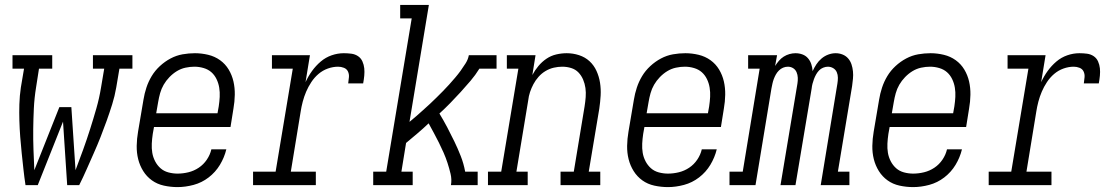

<svg xmlns="http://www.w3.org/2000/svg" viewBox="-20 -755 4540 783"><path d="M84 0Q79 -33 75.5 -65.5Q72 -98 68.5 -130.5Q65 -163 62.5 -196.5Q60 -230 59 -263Q58 -296 59 -330Q60 -364 65 -398L78 -475H31V-530H193V-475H139L127 -398Q120 -355 118 -312.5Q116 -270 115.5 -228.5Q115 -187 116.5 -145Q118 -103 120 -61L222 -318H271L288 -61Q304 -103 319 -144.5Q334 -186 347.5 -228.5Q361 -271 373 -313Q385 -355 392 -398L405 -475H359V-530H520V-475H467L454 -398Q448 -363 437.5 -329.5Q427 -296 415 -262.5Q403 -229 390 -196Q377 -163 362.5 -130.5Q348 -98 333.5 -65Q319 -32 303 0H254L237 -259L134 0Z M704 8Q676 8 648.5 2Q621 -4 599.5 -19.5Q578 -35 564 -57.5Q550 -80 543.5 -106Q537 -132 537.5 -160.5Q538 -189 543 -218L565 -348Q569 -373 577 -397.5Q585 -422 598.5 -444.5Q612 -467 632 -485.5Q652 -504 675.5 -516.5Q699 -529 724.5 -533.5Q750 -538 775 -538Q802 -538 829 -531.5Q856 -525 877.5 -509.5Q899 -494 912.5 -471.5Q926 -449 932 -423Q938 -397 937.5 -368.5Q937 -340 932 -312L920 -237H608L603 -209Q600 -189 599 -169.5Q598 -150 601 -132Q604 -114 612.5 -97.5Q621 -81 634.5 -69Q648 -57 666.5 -52Q685 -47 704 -47Q726 -47 748.5 -52.5Q771 -58 790.5 -71Q810 -84 823.5 -104Q837 -124 842 -146H903Q895 -113 877 -83Q859 -53 831 -31.5Q803 -10 769.5 -1Q736 8 704 8ZM617 -293H867L872 -321Q875 -341 876 -360Q877 -379 874 -397.5Q871 -416 863 -432.5Q855 -449 842 -460.5Q829 -472 810.5 -477.5Q792 -483 773 -483Q755 -483 736.5 -479Q718 -475 701.5 -465Q685 -455 671 -440.5Q657 -426 647.5 -409.5Q638 -393 633 -375Q628 -357 625 -339Z M1012 0V-55H1104L1174 -475H1089V-530H1244L1226 -420Q1237 -444 1252.5 -465.5Q1268 -487 1288 -504Q1308 -521 1332.5 -529.5Q1357 -538 1382 -538Q1398 -538 1413 -536Q1428 -534 1440 -526Q1452 -518 1458 -504.5Q1464 -491 1465.5 -476.5Q1467 -462 1465.5 -446.5Q1464 -431 1461 -415H1400Q1402 -428 1403 -440.5Q1404 -453 1399 -463.5Q1394 -474 1382.5 -478.5Q1371 -483 1359 -483Q1338 -483 1317 -475.5Q1296 -468 1279 -453.5Q1262 -439 1249.5 -420Q1237 -401 1228.5 -381Q1220 -361 1214.5 -340Q1209 -319 1206 -299L1166 -55H1268V0Z M1502 0V-55H1555L1659 -680H1612V-735H1729L1650 -258Q1665 -270 1678.5 -282Q1692 -294 1706 -306.5Q1720 -319 1733.5 -331.5Q1747 -344 1760 -357Q1773 -370 1786 -383Q1799 -396 1811.5 -410Q1824 -424 1836 -438Q1848 -452 1858.5 -466.5Q1869 -481 1879 -497Q1889 -513 1892 -530H2005V-475H1935Q1919 -449 1899 -425.5Q1879 -402 1858.5 -379.5Q1838 -357 1816.5 -335Q1795 -313 1772 -292Q1789 -264 1804 -235.5Q1819 -207 1833 -178Q1847 -149 1859 -118.5Q1871 -88 1877 -55H1928V0H1819Q1823 -23 1817.5 -46Q1812 -69 1805 -90.5Q1798 -112 1789 -132.5Q1780 -153 1770 -173Q1760 -193 1749.5 -212.5Q1739 -232 1728 -252Q1706 -231 1683 -211.5Q1660 -192 1636 -172L1617 -55H1663V0Z M1970 0V-55H2024L2094 -475H2047V-530H2164L2151 -449Q2161 -468 2175.5 -485.5Q2190 -503 2208.5 -515.5Q2227 -528 2248.5 -533Q2270 -538 2291 -538Q2317 -538 2341.5 -530Q2366 -522 2384 -505.5Q2402 -489 2412.5 -466Q2423 -443 2427 -417.5Q2431 -392 2429.5 -365.5Q2428 -339 2424 -312L2381 -55H2428V0H2266V-55H2320L2364 -321Q2367 -340 2368.5 -359Q2370 -378 2367.5 -396Q2365 -414 2358 -430.5Q2351 -447 2339 -459.5Q2327 -472 2309.5 -477.5Q2292 -483 2273 -483Q2256 -483 2238.5 -479Q2221 -475 2205 -465.5Q2189 -456 2176.5 -442Q2164 -428 2155.5 -412Q2147 -396 2141.5 -379.5Q2136 -363 2134 -345L2086 -55H2132V0Z M2704 8Q2676 8 2648.5 2Q2621 -4 2599.5 -19.5Q2578 -35 2564 -57.5Q2550 -80 2543.5 -106Q2537 -132 2537.5 -160.5Q2538 -189 2543 -218L2565 -348Q2569 -373 2577 -397.5Q2585 -422 2598.5 -444.5Q2612 -467 2632 -485.5Q2652 -504 2675.5 -516.5Q2699 -529 2724.5 -533.5Q2750 -538 2775 -538Q2802 -538 2829 -531.5Q2856 -525 2877.5 -509.5Q2899 -494 2912.5 -471.5Q2926 -449 2932 -423Q2938 -397 2937.5 -368.5Q2937 -340 2932 -312L2920 -237H2608L2603 -209Q2600 -189 2599 -169.5Q2598 -150 2601 -132Q2604 -114 2612.5 -97.5Q2621 -81 2634.5 -69Q2648 -57 2666.5 -52Q2685 -47 2704 -47Q2726 -47 2748.5 -52.5Q2771 -58 2790.5 -71Q2810 -84 2823.5 -104Q2837 -124 2842 -146H2903Q2895 -113 2877 -83Q2859 -53 2831 -31.5Q2803 -10 2769.5 -1Q2736 8 2704 8ZM2617 -293H2867L2872 -321Q2875 -341 2876 -360Q2877 -379 2874 -397.5Q2871 -416 2863 -432.5Q2855 -449 2842 -460.5Q2829 -472 2810.5 -477.5Q2792 -483 2773 -483Q2755 -483 2736.5 -479Q2718 -475 2701.5 -465Q2685 -455 2671 -440.5Q2657 -426 2647.5 -409.5Q2638 -393 2633 -375Q2628 -357 2625 -339Z M2955 0V-55H3009L3078 -475H3031V-530H3149L3141 -486Q3148 -497 3156.5 -507Q3165 -517 3176 -524Q3187 -531 3199.5 -534.5Q3212 -538 3224 -538Q3239 -538 3252.5 -533Q3266 -528 3275 -517.5Q3284 -507 3288.5 -493.5Q3293 -480 3294 -465Q3301 -480 3309.5 -493Q3318 -506 3330.5 -516.5Q3343 -527 3358 -532.5Q3373 -538 3388 -538Q3403 -538 3416.5 -532.5Q3430 -527 3439 -516.5Q3448 -506 3452.5 -492.5Q3457 -479 3458.5 -464Q3460 -449 3458.5 -434Q3457 -419 3455 -404L3397 -55H3444V0H3327L3395 -414Q3397 -426 3397 -438Q3397 -450 3392.5 -460.5Q3388 -471 3378 -477Q3368 -483 3356 -483Q3347 -483 3337 -479Q3327 -475 3320 -467.5Q3313 -460 3308 -451Q3303 -442 3299.5 -432.5Q3296 -423 3293.5 -413.5Q3291 -404 3290 -394L3224 0H3163L3232 -414Q3234 -426 3233.5 -438Q3233 -450 3228.5 -460.5Q3224 -471 3214.5 -477Q3205 -483 3193 -483Q3183 -483 3173.5 -479Q3164 -475 3156.5 -467.5Q3149 -460 3144 -451Q3139 -442 3135.5 -432.5Q3132 -423 3130 -413.5Q3128 -404 3126 -394L3061 0Z M3704 8Q3676 8 3648.5 2Q3621 -4 3599.5 -19.5Q3578 -35 3564 -57.5Q3550 -80 3543.5 -106Q3537 -132 3537.5 -160.5Q3538 -189 3543 -218L3565 -348Q3569 -373 3577 -397.5Q3585 -422 3598.5 -444.5Q3612 -467 3632 -485.5Q3652 -504 3675.5 -516.5Q3699 -529 3724.5 -533.5Q3750 -538 3775 -538Q3802 -538 3829 -531.5Q3856 -525 3877.5 -509.5Q3899 -494 3912.5 -471.5Q3926 -449 3932 -423Q3938 -397 3937.5 -368.5Q3937 -340 3932 -312L3920 -237H3608L3603 -209Q3600 -189 3599 -169.5Q3598 -150 3601 -132Q3604 -114 3612.5 -97.5Q3621 -81 3634.5 -69Q3648 -57 3666.5 -52Q3685 -47 3704 -47Q3726 -47 3748.5 -52.5Q3771 -58 3790.5 -71Q3810 -84 3823.5 -104Q3837 -124 3842 -146H3903Q3895 -113 3877 -83Q3859 -53 3831 -31.5Q3803 -10 3769.5 -1Q3736 8 3704 8ZM3617 -293H3867L3872 -321Q3875 -341 3876 -360Q3877 -379 3874 -397.5Q3871 -416 3863 -432.5Q3855 -449 3842 -460.5Q3829 -472 3810.5 -477.5Q3792 -483 3773 -483Q3755 -483 3736.5 -479Q3718 -475 3701.5 -465Q3685 -455 3671 -440.5Q3657 -426 3647.5 -409.5Q3638 -393 3633 -375Q3628 -357 3625 -339Z M4012 0V-55H4104L4174 -475H4089V-530H4244L4226 -420Q4237 -444 4252.5 -465.5Q4268 -487 4288 -504Q4308 -521 4332.5 -529.5Q4357 -538 4382 -538Q4398 -538 4413 -536Q4428 -534 4440 -526Q4452 -518 4458 -504.5Q4464 -491 4465.5 -476.5Q4467 -462 4465.5 -446.5Q4464 -431 4461 -415H4400Q4402 -428 4403 -440.5Q4404 -453 4399 -463.5Q4394 -474 4382.5 -478.5Q4371 -483 4359 -483Q4338 -483 4317 -475.5Q4296 -468 4279 -453.5Q4262 -439 4249.5 -420Q4237 -401 4228.5 -381Q4220 -361 4214.5 -340Q4209 -319 4206 -299L4166 -55H4268V0Z"/></svg>

Font: Iosevka Curly Slab LtObl
Style: Regular
Weight: 300
Italic angle: -9°
Monospace: yes
Designer: Belleve Invis
Foundry: Belleve Invis
Version: Version 11.0.0; ttfautohint (v1.8.3)